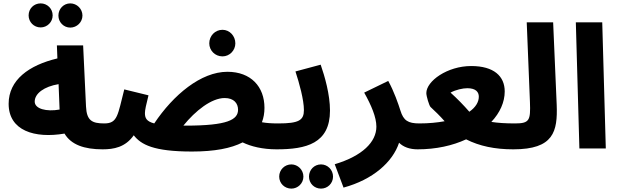

<svg xmlns="http://www.w3.org/2000/svg" viewBox="-20 -877 3654 1134"><path d="M395 -714C434 -714 467 -746 467 -785C467 -825 434 -857 395 -857C356 -857 325 -825 325 -785C325 -746 356 -714 395 -714ZM220 -715C259 -715 291 -747 291 -786C291 -826 259 -857 220 -857C180 -857 149 -826 149 -786C149 -747 180 -715 220 -715ZM675 -73C675 -115 652 -148 596 -148C523 -148 492 -165 488 -248L471 -609H316L319 -532C151 -492 31 -405 31 -264C31 -105 185 -58 361 -88C400 -22 478 5 586 5C644 5 675 -27 675 -73ZM185 -277C185 -325 241 -366 326 -380L332 -230C254 -216 185 -234 185 -277Z M1294 -544C1336 -544 1370 -579 1370 -621C1370 -665 1336 -701 1294 -701C1250 -701 1216 -665 1216 -621C1216 -579 1250 -544 1294 -544ZM1613 5C1672 5 1703 -27 1703 -73C1703 -115 1680 -148 1623 -148C1585 -148 1554 -150 1527 -155C1537 -181 1542 -209 1542 -240C1542 -365 1462 -453 1323 -453C1167 -453 1004 -317 891 -148C845 -160 836 -180 836 -209C836 -227 843 -258 857 -314L714 -349C675 -197 675 -148 596 -148L586 5C652 5 720 -7 770 -78C813 -23 887 18 1114 18C1247 18 1345 -1 1413 -36C1462 -12 1531 5 1613 5ZM1307 -298C1362 -298 1386 -266 1386 -229C1386 -170 1324 -135 1077 -135C1072 -135 1067 -135 1063 -135C1134 -223 1229 -298 1307 -298Z M1614 5C1788 5 1929 -29 1929 -224C1929 -319 1898 -426 1874 -495L1725 -455C1748 -385 1775 -287 1775 -227C1775 -167 1746 -148 1624 -148ZM1876 237C1915 237 1947 206 1947 166C1947 126 1915 94 1876 94C1836 94 1805 126 1805 166C1805 206 1836 237 1876 237ZM1701 237C1739 237 1772 206 1772 166C1772 126 1739 94 1701 94C1661 94 1629 126 1629 166C1629 206 1661 237 1701 237Z M2447 5C2506 5 2537 -27 2537 -73C2537 -115 2514 -148 2457 -148C2390 -148 2363 -165 2345 -224C2333 -262 2307 -338 2273 -399L2131 -330C2173 -255 2203 -185 2203 -129C2203 -39 2121 44 1957 93L2009 231C2182 184 2299 81 2337 -34C2362 -9 2399 5 2447 5Z M3101 -73C3101 -115 3077 -148 3021 -148C2965 -148 2920 -151 2882 -157C2933 -211 2961 -274 2961 -337C2961 -427 2897 -487 2763 -487C2622 -487 2498 -398 2498 -327C2498 -309 2515 -252 2523 -245C2549 -221 2580 -191 2606 -161C2563 -153 2513 -148 2456 -148L2446 5C2556 5 2653 -17 2733 -54C2812 -14 2903 5 3011 5C3069 5 3101 -27 3101 -73ZM2641 -330C2672 -347 2714 -356 2740 -356C2792 -356 2808 -332 2808 -306C2808 -274 2789 -243 2752 -217C2719 -255 2679 -296 2641 -330Z M3012 5C3250 5 3274 -100 3268 -258L3247 -745H3091L3110 -274C3114 -167 3108 -148 3022 -148Z M3402 0H3558L3537 -745H3381Z"/></svg>

Font: Noto Sans Arabic UI Extra
Style: Regular
Weight: 800
Designer: Nadine Chahine - Monotype Design Team
Foundry: Monotype Imaging Inc.
Version: Version 1.900